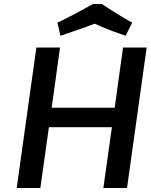

<svg xmlns="http://www.w3.org/2000/svg" viewBox="-20 -946 759 966"><path d="M619 0 718 -707H599L557 -404H240L282 -707H163L64 0H183L226 -306H543L500 0ZM612 -766 645 -832Q580 -868 492 -926H448Q341 -866 269 -832L284 -766Q410 -808 456 -827Q529 -794 576 -779Z"/></svg>

Font: Brisa Sans Medium
Style: Italic
Weight: 600
Italic angle: -8°
Designer: Dalton Maag Ltd
Foundry: Dalton Maag Ltd
Version: Version 1.101;July 10, 2019;FontCreator 11.5.0.2425 64-bit